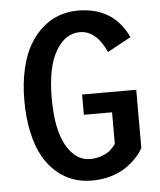

<svg xmlns="http://www.w3.org/2000/svg" viewBox="-52 -751 674 807"><g transform="rotate(-5 285.0 -347.5)"><path d="M522 -353V-108Q511 -87 492.5 -67.2Q474 -47.5 447.5 -29.2Q421 -11 383.5 0Q346 11 303.5 11Q262 11 225 -1.8Q188 -14.5 155.5 -42.5Q123 -70.5 99.8 -111.8Q76.5 -153 63 -213.5Q49.5 -274 49.5 -348Q49.5 -421.5 63.5 -482Q77.5 -542.5 101.8 -583.5Q126 -624.5 158.8 -652.5Q191.5 -680.5 228.5 -693.2Q265.5 -706 306 -706Q456.5 -706 517 -575.5L417.5 -521.5Q376 -615 306 -615Q244.5 -615 204.8 -546.8Q165 -478.5 165 -348Q165 -217 203.8 -148.5Q242.5 -80 303.5 -80Q333 -80 356.2 -89.5Q379.5 -99 390.2 -109Q401 -119 412.5 -134V-267.5H293.5V-353Z"/></g></svg>

Font: League Mono Narrow Medium
Style: Regular
Weight: 500
Width: 3
Designer: Tyler Finck
Foundry: The League of Moveable Type / Tyler Finck
Version: Version 2.210